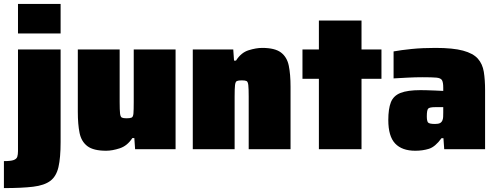

<svg xmlns="http://www.w3.org/2000/svg" viewBox="-48 -763 2545 982"><path d="M44 -592V-743H262V-592ZM-28 199V61Q7 61 22 55.5Q37 50 40.5 38.5Q44 27 44 10V-510H262V-37Q262 44 251 91.5Q240 139 209.5 162Q179 185 121.5 192Q64 199 -28 199Z M495 8Q430 8 399 -15.5Q368 -39 359 -83Q350 -127 350 -191V-510H564V-241Q564 -200 566 -182.5Q568 -165 575.5 -161.5Q583 -158 599 -158Q617 -158 625 -161.5Q633 -165 634.5 -182.5Q636 -200 636 -241V-510H850V0H643L639 -57H629Q603 -17 564.5 -4.5Q526 8 495 8Z M938 0V-510H1145L1149 -453H1159Q1185 -494 1223.5 -506Q1262 -518 1293 -518Q1358 -518 1389 -494.5Q1420 -471 1429 -427Q1438 -383 1438 -319V0H1224V-269Q1224 -310 1222 -327.5Q1220 -345 1213 -348.5Q1206 -352 1189 -352Q1171 -352 1163.5 -348.5Q1156 -345 1154 -327.5Q1152 -310 1152 -269V0Z M1583 0V-360H1499V-510H1583V-658H1801V-510H1903V-360H1801V0Z M2076 8Q2008 8 1973 -29Q1938 -66 1938 -149Q1938 -206 1951 -239.5Q1964 -273 2000 -287.5Q2036 -302 2103 -302Q2114 -302 2134 -301.5Q2154 -301 2177.5 -300Q2201 -299 2219 -298V-315Q2219 -342 2212.5 -353Q2206 -364 2183.5 -366Q2161 -368 2113 -368Q2077 -368 2038 -366Q1999 -364 1965 -362V-500Q2003 -507 2057.5 -512.5Q2112 -518 2179 -518Q2269 -518 2320.5 -504Q2372 -490 2396 -463Q2420 -436 2426.5 -395.5Q2433 -355 2433 -302V0H2224L2220 -56H2210Q2178 -12 2146 -2Q2114 8 2076 8ZM2177 -129Q2194 -129 2202.5 -133.5Q2211 -138 2215 -148Q2218 -155 2218.5 -165Q2219 -175 2219 -188V-215H2179Q2149 -215 2142 -207.5Q2135 -200 2135 -168Q2135 -146 2140.5 -137.5Q2146 -129 2177 -129Z"/></svg>

Font: Saira Black
Style: Regular
Weight: 900
Designer: Hector Gatti with collaboration of the Omnibus-Type team
Foundry: Omnibus-Type
Version: Version 1.100; ttfautohint (v1.8.3)